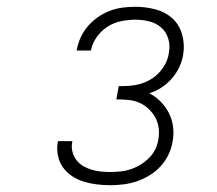

<svg xmlns="http://www.w3.org/2000/svg" viewBox="-20 -863 640 566"><path d="M305 -317Q285 -317 265 -319.5Q245 -322 227 -327.5Q209 -333 193 -343.5Q177 -354 166 -369Q155 -384 151 -403.5Q147 -423 150 -442Q150 -444 150.5 -445Q151 -446 151 -447H193Q193 -446 193 -445.5Q193 -445 193 -444Q190 -430 193.5 -416Q197 -402 205 -391.5Q213 -381 224.5 -374Q236 -367 249 -363Q262 -359 276 -357.5Q290 -356 305 -356Q320 -356 335 -357.5Q350 -359 365 -364Q380 -369 394 -377.5Q408 -386 419.5 -397.5Q431 -409 438 -423.5Q445 -438 447 -453Q450 -471 447.5 -487.5Q445 -504 437 -518Q429 -532 417 -543Q405 -554 390 -560.5Q375 -567 357.5 -568.5Q340 -570 323 -570L330 -609Q345 -609 361 -610Q377 -611 393 -615.5Q409 -620 423.5 -628.5Q438 -637 449.5 -649.5Q461 -662 468.5 -677Q476 -692 478 -708Q482 -729 476 -749Q470 -769 455 -782Q440 -795 420 -800Q400 -805 379 -805Q358 -805 336.5 -800.5Q315 -796 296.5 -784Q278 -772 265 -753.5Q252 -735 248 -714H206Q209 -733 217 -751Q225 -769 238 -784.5Q251 -800 268 -812Q285 -824 303.5 -831Q322 -838 341 -840.5Q360 -843 379 -843Q409 -843 438 -835.5Q467 -828 488 -809Q509 -790 517 -761Q525 -732 520 -702Q517 -683 508.5 -665Q500 -647 486.5 -631.5Q473 -616 456 -605Q439 -594 420 -588Q438 -579 453 -564Q468 -549 477.5 -530.5Q487 -512 490 -490.5Q493 -469 489 -447Q486 -427 477 -408Q468 -389 454 -373.5Q440 -358 421.5 -346.5Q403 -335 383.5 -328.5Q364 -322 344 -319.5Q324 -317 305 -317Z"/></svg>

Font: Iosevka Curly XLtExObl
Style: Regular
Weight: 200
Width: 7
Italic angle: -9°
Monospace: yes
Designer: Belleve Invis
Foundry: Belleve Invis
Version: Version 11.0.1; ttfautohint (v1.8.3)